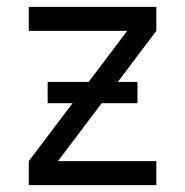

<svg xmlns="http://www.w3.org/2000/svg" viewBox="-20 -540 540 560"><path d="M64 0V-70L351 -450H64V-520H436V-450L149 -70H436V0ZM119 -239V-301H381V-239Z"/></svg>

Font: Iosevka Custom
Style: Regular
Weight: 400
Monospace: yes
Designer: Belleve Invis
Foundry: Belleve Invis
Version: Version 32.5.0; ttfautohint (v1.8.4)